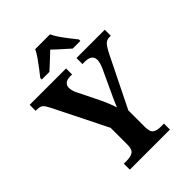

<svg xmlns="http://www.w3.org/2000/svg" viewBox="-262 -1053 1175 1175"><g transform="rotate(-45 325.0 -465.5)"><path d="M153 0V-52H181Q211 -52 231 -64Q251 -76 251 -119V-264L79 -609Q64 -639 52 -650.5Q40 -662 12 -662H0V-714H315V-662H300Q271 -662 257 -650Q243 -638 243 -618Q243 -606 247 -591.5Q251 -577 258 -564L327 -424Q341 -395 350 -371.5Q359 -348 367 -325Q376 -349 389.5 -378.5Q403 -408 418 -440L471 -554Q481 -576 484.5 -591Q488 -606 488 -615Q488 -662 426 -662H405V-714H650V-662H639Q615 -662 600 -646.5Q585 -631 562 -585L403 -263V-121Q403 -76 421.5 -64Q440 -52 465 -52H500V0ZM162 -784Q177 -803 197 -829Q217 -855 236 -882Q255 -909 265 -931H393Q403 -909 421.5 -882Q440 -855 460.5 -829Q481 -803 496 -784V-771H430Q418 -782 399.5 -798.5Q381 -815 361.5 -832.5Q342 -850 328 -864Q307 -843 277 -816Q247 -789 228 -771H162Z"/></g></svg>

Font: Noto Serif Khmer SemiCondensed
Style: Bold
Weight: 700
Width: 4
Designer: Danh Hong and the Monotype Design Team
Foundry: Monotype Imaging Inc.
Version: Version 2.004; ttfautohint (v1.8.4.7-5d5b)